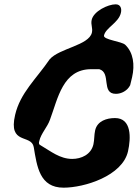

<svg xmlns="http://www.w3.org/2000/svg" viewBox="-20 -807 637 888"><path d="M50 -276C17 -135 125 -188 136 -127C151 -37 163 61 274 61C370 61 546 7 572 -107C586 -169 589 -261 512 -261C474 -261 430 -248 420 -204C415 -182 417 -161 412 -139C401 -92 356 -72 314 -72C257 -72 214 -108 171 -133C158 -139 159 -145 162 -156C170 -190 199 -219 211 -253C248 -352 270 -487 402 -487H439C496 -471 446 -373 516 -373C541 -373 569 -387 582 -413C583 -419 590 -444 591 -450C604 -507 597 -564 559 -600C542 -616 456 -623 461 -643C469 -679 528 -701 539 -747C544 -767 538 -787 515 -787C479 -787 413 -755 404 -715C399 -692 410 -678 405 -656C391 -597 255 -584 210 -533C147 -441 74 -378 50 -276Z"/></svg>

Font: Charger
Style: OversprayIt
Weight: 400
Designer: Jasper
Foundry: Cannot Into Space Fonts
Version: Version 0.980